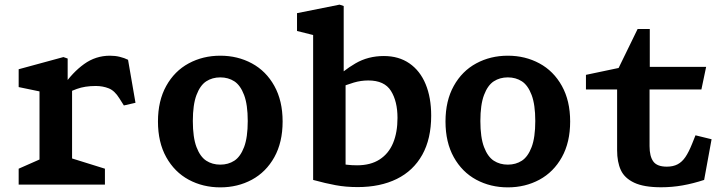

<svg xmlns="http://www.w3.org/2000/svg" viewBox="-20 -796 3140 828"><path d="M60.5 -68.5 183.6 -122.8 150.4 -66.2V-434.6L182.8 -395.1L60.5 -420.5V-497.4L253.5 -549.9L271.8 -543.5V-441.9L290.8 -434.9V-66.7L258.2 -122.8L432.5 -68.5V0H60.5ZM393.6 -425.2H392.9Q346.1 -425.2 311.4 -412.5Q276.8 -399.9 238.1 -378.2L236.8 -377.8L253 -425.3Q292.8 -483.9 342.7 -519.8Q392.6 -555.8 454.3 -555.8Q477.2 -555.8 497 -550.8Q516.8 -545.9 532.2 -538.2L564.3 -352.7L514.2 -341.2L494.8 -371.9Q474.5 -404.9 449 -415Q423.4 -425.1 393.6 -425.2Z M661.2 -272.1Q661.2 -361.4 696.9 -425.5Q732.6 -489.7 793.8 -522.7Q855.1 -555.8 930 -555.8Q1004.9 -555.8 1066.2 -522.7Q1127.4 -489.7 1163.1 -425.5Q1198.8 -361.4 1198.8 -272.1Q1198.8 -182.3 1163.1 -118.2Q1127.4 -54.1 1066.2 -21Q1004.9 12 930 12Q855.1 12 793.8 -21Q732.6 -54.1 696.9 -118.2Q661.2 -182.3 661.2 -272.1ZM1048.4 -274.2Q1048.4 -344.6 1032.6 -386.4Q1016.8 -428.2 990.6 -445.3Q964.4 -462.3 930 -462.3Q895.6 -462.3 869.4 -445.3Q843.2 -428.2 827.4 -386.4Q811.6 -344.6 811.6 -274.2Q811.6 -203.3 827.4 -161.7Q843.2 -120.1 869.4 -103Q895.6 -86 930 -86Q964.4 -86 990.6 -103Q1016.8 -120.1 1032.6 -161.7Q1048.4 -203.3 1048.4 -274.2Z M1335.2 -18.8Q1333.1 -19.4 1330.4 -20.1V-676.5L1362.4 -637L1260.9 -662.4V-739.3L1444.3 -776L1462.2 -770V-441.9L1470.3 -434.9V-33.6L1361.9 -119.7Q1399.2 -102.9 1436.5 -93Q1473.8 -83.1 1519.8 -83.1Q1578.1 -83.1 1617.1 -108.3Q1656.2 -133.5 1675.2 -179.3Q1694.2 -225.1 1694.2 -287.4Q1694.2 -358.9 1666 -404Q1637.9 -449 1568.4 -449Q1536.4 -449 1506 -440Q1475.7 -431.1 1436 -414.8Q1431.1 -412.7 1425.8 -410.5L1417.4 -448.2Q1458.4 -490.8 1512.8 -522.6Q1567.2 -554.4 1635.5 -554.4Q1699.6 -554.4 1745.6 -522.7Q1791.7 -490.9 1815.6 -433Q1839.5 -375.2 1839.5 -297.4Q1839.5 -197.3 1801 -128.4Q1762.4 -59.4 1691.1 -24.3Q1619.8 10.8 1522.2 10.8Q1470.9 10.8 1427.3 2.6Q1383.7 -5.5 1335.2 -18.8Z M1901.2 -272.1Q1901.2 -361.4 1936.9 -425.5Q1972.6 -489.7 2033.8 -522.7Q2095.1 -555.8 2170 -555.8Q2244.9 -555.8 2306.2 -522.7Q2367.4 -489.7 2403.1 -425.5Q2438.8 -361.4 2438.8 -272.1Q2438.8 -182.3 2403.1 -118.2Q2367.4 -54.1 2306.2 -21Q2244.9 12 2170 12Q2095.1 12 2033.8 -21Q1972.6 -54.1 1936.9 -118.2Q1901.2 -182.3 1901.2 -272.1ZM2288.4 -274.2Q2288.4 -344.6 2272.6 -386.4Q2256.8 -428.2 2230.6 -445.3Q2204.4 -462.3 2170 -462.3Q2135.6 -462.3 2109.4 -445.3Q2083.2 -428.2 2067.4 -386.4Q2051.6 -344.6 2051.6 -274.2Q2051.6 -203.3 2067.4 -161.7Q2083.2 -120.1 2109.4 -103Q2135.6 -86 2170 -86Q2204.4 -86 2230.6 -103Q2256.8 -120.1 2272.6 -161.7Q2288.4 -203.3 2288.4 -274.2Z M2641.3 -147.9V-433.2L2663.8 -410.2H2506.9V-473.2L2690.6 -511.9L2637.7 -482.2L2729.7 -670.9H2782.2V-484.4L2759.8 -507.5H3025.2L3004.8 -410.2H2759.3L2781.2 -433.2V-165.6Q2781.2 -121.8 2797.5 -99.5Q2813.8 -77.2 2856 -77.3Q2883 -77.4 2902.1 -87.4Q2921.2 -97.4 2935.7 -118.6Q2950.2 -139.8 2965 -176.7L2979.3 -212.5L3048.7 -195.5L3016.6 -20.1Q2969.7 -4.7 2923.9 3.5Q2878.1 11.6 2831.2 11.6Q2756.9 11.6 2715.1 -8.1Q2673.2 -27.8 2657.3 -62.6Q2641.3 -97.3 2641.3 -147.9Z"/></svg>

Font: Monaspace Xenon Var
Style: Regular
Weight: 400
Designer: Riley Cran and the Lettermatic Team
Version: Version 1.000 (Monaspace Xenon Var)